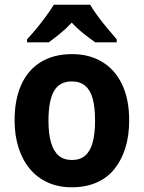

<svg xmlns="http://www.w3.org/2000/svg" viewBox="-20 -786 611 816"><path d="M529 -274Q529 -210 513 -158Q497 -106 466.5 -68Q436 -30 390 -10Q344 10 285 10Q229 10 184 -10Q139 -30 107.5 -67.5Q76 -105 59 -157.5Q42 -210 42 -275Q42 -362 70 -425Q98 -488 153 -522Q208 -556 287 -556Q359 -556 413.5 -523.5Q468 -491 498.5 -428Q529 -365 529 -274ZM186 -273Q186 -219 196.5 -181.5Q207 -144 229 -125Q251 -106 286 -106Q321 -106 342.5 -125Q364 -144 374 -181.5Q384 -219 384 -274Q384 -330 374 -366.5Q364 -403 342 -421.5Q320 -440 285 -440Q233 -440 209.5 -399Q186 -358 186 -273ZM363 -766Q376 -744 395.5 -717.5Q415 -691 436.5 -665.5Q458 -640 476 -619V-606H385Q362 -622 335.5 -643Q309 -664 285 -690Q261 -664 235 -643Q209 -622 187 -606H95V-619Q113 -638 134.5 -664Q156 -690 176 -717.5Q196 -745 209 -766Z"/></svg>

Font: Noto Sans Thai SemiCondensed
Style: Bold
Weight: 700
Width: 4
Designer: Monotype Design Team
Foundry: Monotype Imaging Inc.
Version: Version 2.001